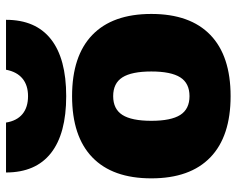

<svg xmlns="http://www.w3.org/2000/svg" viewBox="-96 -700 805 654"><g transform="rotate(-90 307.0 -372.5)"><path d="M27 -260Q27 -392 98.5 -461Q170 -530 307 -530Q444 -530 515.5 -461Q587 -392 587 -260Q587 -128 515.5 -59Q444 10 307 10Q170 10 98.5 -59Q27 -128 27 -260ZM307 -130Q351 -130 371 -161.5Q391 -193 391 -260Q391 -327 371 -358.5Q351 -390 307 -390Q263 -390 243 -358.5Q223 -327 223 -260Q223 -193 243 -161.5Q263 -130 307 -130ZM47 -755H217Q223 -718 246 -699Q269 -680 307 -680Q344 -680 367 -699Q390 -718 397 -755H567Q567 -654 501 -602Q435 -550 307 -550Q179 -550 113 -602Q47 -654 47 -755Z"/></g></svg>

Font: Enso Black
Style: Regular
Weight: 900
Designer: Coji Morishita
Foundry: UNDERFOREST DESIGN
Version: Version 1.000